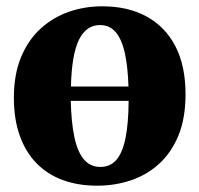

<svg xmlns="http://www.w3.org/2000/svg" viewBox="-20 -578 632 609"><path d="M288 11Q227.5 11 178.8 -7Q130 -25 95.5 -60.5Q61 -96 42.5 -148.2Q24 -200.5 24 -267.5Q24 -342 46.8 -396.8Q69.5 -451.5 108.8 -487.2Q148 -523 198.2 -540.5Q248.5 -558 304 -558Q386 -558 445.2 -525.5Q504.5 -493 536.5 -431Q568.5 -369 568.5 -279Q568.5 -203 546 -148.2Q523.5 -93.5 484.2 -58Q445 -22.5 394.5 -5.8Q344 11 288 11ZM298.5 -48.5Q329 -48.5 348.5 -70.2Q368 -92 377.8 -138.5Q387.5 -185 388 -258H204.5Q206 -190.5 215.8 -143.8Q225.5 -97 245.8 -72.8Q266 -48.5 298.5 -48.5ZM205 -303.5H387.5Q385.5 -366.5 376 -409.8Q366.5 -453 347.2 -475.8Q328 -498.5 297 -498.5Q253.5 -498.5 230.5 -452Q207.5 -405.5 205 -303.5Z"/></svg>

Font: Merriweather 48pt Black
Style: Regular
Weight: 900
Version: Version 2.100